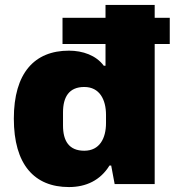

<svg xmlns="http://www.w3.org/2000/svg" viewBox="-20 -745 707 777"><path d="M259 12C328 12 386 -15 423 -75H430L444 0H606V-567H667V-673H606V-725H407V-673H233V-567H407V-479H400C369 -521 315 -540 259 -540C119 -540 36 -449 36 -265C36 -79 119 12 259 12ZM321 -135C259 -135 235 -175 235 -237V-290C235 -352 259 -393 321 -393C383 -393 409 -342 409 -280V-247C409 -185 383 -135 321 -135Z"/></svg>

Font: Archivo Black
Style: Regular
Weight: 900
Designer: Hector Gatti
Foundry: Omnibus-Type
Version: Version 2.001